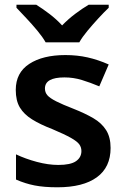

<svg xmlns="http://www.w3.org/2000/svg" viewBox="-20 -786 530 816"><path d="M450 -157Q450 -75 391.5 -32.5Q333 10 224 10Q167 10 126.5 2Q86 -6 48 -23V-130Q88 -111 136.5 -98Q185 -85 228 -85Q280 -85 303 -101Q326 -117 326 -144Q326 -160 317 -172.5Q308 -185 281.5 -200Q255 -215 203 -237Q151 -257 116.5 -278.5Q82 -300 64.5 -329Q47 -358 47 -404Q47 -477 104.5 -514.5Q162 -552 258 -552Q308 -552 352.5 -542Q397 -532 442 -512L402 -419Q364 -435 328 -446Q292 -457 254 -457Q171 -457 171 -410Q171 -393 181.5 -381Q192 -369 218.5 -355.5Q245 -342 294 -323Q342 -304 377 -283.5Q412 -263 431 -233Q450 -203 450 -157ZM174 -606Q161 -629 138.5 -656Q116 -683 92 -708.5Q68 -734 50 -753V-766H134Q161 -749 190 -727Q219 -705 244 -678Q270 -705 300 -727.5Q330 -750 357 -766H442V-753Q423 -735 399 -709Q375 -683 352.5 -656Q330 -629 317 -606Z"/></svg>

Font: Noto Sans Malayalam SemiBold
Style: Regular
Weight: 600
Designer: Jelle Bosma - Monotype Design Team
Foundry: Monotype Imaging Inc.
Version: Version 2.104; ttfautohint (v1.8.4.7-5d5b)